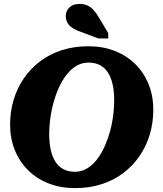

<svg xmlns="http://www.w3.org/2000/svg" viewBox="-20 -958 837 988"><path d="M366 10Q291.6 10 230.3 -14.1Q169 -38.2 124.8 -81.8Q80.6 -125.4 56.3 -185.5Q32 -245.6 32 -316.6Q32 -383 49.8 -443.2Q67.6 -503.4 102 -553.9Q136.4 -604.4 185.3 -641.7Q234.2 -679 297.2 -699.5Q360.2 -720 434.8 -720Q509.2 -720 570.5 -695.9Q631.8 -671.8 676 -628.2Q720.2 -584.6 744.5 -524.8Q768.8 -465 768.8 -393.4Q768.8 -327 751 -266.8Q733.2 -206.6 698.8 -156.1Q664.4 -105.6 615.5 -68.3Q566.6 -31 503.9 -10.5Q441.2 10 366 10ZM435.8 -636Q405 -636 378.8 -622.2Q352.6 -608.4 330.9 -583.5Q309.2 -558.6 292.3 -526.2Q275.4 -493.8 263.2 -456Q253.6 -426.8 246.9 -395.4Q240.2 -364 236.7 -331.9Q233.2 -299.8 233.2 -268.6Q233.2 -221.8 241.3 -185.8Q249.4 -149.8 265.8 -124.7Q282.2 -99.6 307.2 -86.8Q332.2 -74 365 -74Q395.8 -74 422 -87.8Q448.2 -101.6 469.9 -126.5Q491.6 -151.4 508.5 -184.1Q525.4 -216.8 537.6 -254Q547.8 -283.6 554.2 -314.8Q560.6 -346 564.1 -378.1Q567.6 -410.2 567.6 -441.4Q567.6 -488.2 559.5 -524.2Q551.4 -560.2 535 -585.3Q518.6 -610.4 493.6 -623.2Q468.6 -636 435.8 -636ZM486 -760H537V-787.4L490 -866.6Q475.6 -890.8 461.3 -906.5Q447 -922.2 429.7 -930Q412.4 -937.8 389 -937.8Q354.8 -937.8 336.6 -919.1Q318.4 -900.4 318.4 -875.6Q318.4 -855 328.1 -838.9Q337.8 -822.8 358.6 -810.7Q379.4 -798.6 412.4 -787.8Z"/></svg>

Font: Roboto Serif 20pt
Style: Italic
Weight: 400
Italic angle: -10°
Designer: Greg Gazdowicz
Foundry: Commercial Type
Version: Version 1.008